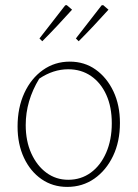

<svg xmlns="http://www.w3.org/2000/svg" viewBox="-20 -727 540 754"><path d="M244 7Q187 7 143 -23.5Q99 -54 74 -107.5Q49 -161 49 -230Q49 -304 75.5 -361.5Q102 -419 148.5 -452Q195 -485 254 -485Q312 -485 356 -453.5Q400 -422 425.5 -368Q451 -314 451 -244Q451 -171 424 -114.5Q397 -58 350.5 -25.5Q304 7 244 7ZM248 -21Q298 -21 336.5 -49Q375 -77 397 -127.5Q419 -178 419 -243Q419 -307 397.5 -354.5Q376 -402 337.5 -428.5Q299 -455 248 -455Q189 -455 134 -418Q81 -331 81 -236Q81 -173 103 -124.5Q125 -76 162.5 -48.5Q200 -21 248 -21ZM135 -576 236 -706 242 -707 263 -689Q235 -658 205.5 -626.5Q176 -595 146 -565ZM278 -576 379 -706 385 -707 406 -689Q378 -658 348.5 -626.5Q319 -595 289 -565Z"/></svg>

Font: Piazzolla Thin
Style: Regular
Weight: 100
Designer: Juan Pablo del Peral
Foundry: Huerta Tipografica
Version: Version 1.330